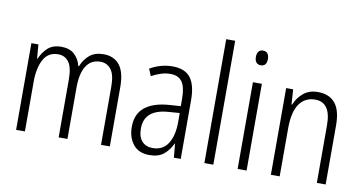

<svg xmlns="http://www.w3.org/2000/svg" viewBox="-74 -955 2193 1160"><g transform="rotate(10 1022.0 -375.0)"><path d="M516 -542Q580 -542 614.5 -498.5Q649 -455 649 -363V0H595V-357Q595 -430 570.5 -462Q546 -494 505 -494Q448 -494 418.5 -448Q389 -402 389 -316V0H335V-352Q335 -430 311 -462Q287 -494 246 -494Q184 -494 156 -441Q128 -388 128 -307V0H74V-532H117L124 -446H127Q143 -485 173.5 -513.5Q204 -542 257 -542Q308 -542 337.5 -514.5Q367 -487 377 -445H381Q400 -490 432 -516Q464 -542 516 -542Z M939 -542Q1015 -542 1049.5 -497.5Q1084 -453 1084 -359V0H1042L1034 -85H1032Q1013 -44 981 -17Q949 10 892 10Q826 10 792.5 -33Q759 -76 759 -139Q759 -219 810.5 -260.5Q862 -302 958 -309L1029 -314V-355Q1029 -431 1006 -463Q983 -495 934 -495Q881 -495 819 -461L801 -504Q832 -522 867 -532Q902 -542 939 -542ZM964 -267Q815 -257 815 -140Q815 -88 839 -61.5Q863 -35 905 -35Q967 -35 998.5 -84Q1030 -133 1030 -216V-272Z M1284 0H1229V-760H1284Z M1461 -731Q1480 -731 1489 -718.5Q1498 -706 1498 -686Q1498 -641 1461 -641Q1443 -641 1433.5 -653Q1424 -665 1424 -686Q1424 -706 1433 -718.5Q1442 -731 1461 -731ZM1488 -532V0H1433V-532Z M1831 -542Q1900 -542 1936.5 -498.5Q1973 -455 1973 -363V0H1919V-353Q1919 -425 1894.5 -459.5Q1870 -494 1823 -494Q1760 -494 1725.5 -444.5Q1691 -395 1691 -294V0H1637V-532H1680L1686 -440H1690Q1706 -482 1741.5 -512Q1777 -542 1831 -542Z"/></g></svg>

Font: Noto Sans Gujarati UI Condensed Light
Style: Regular
Weight: 300
Width: 3
Designer: Jelle Bosma - Monotype Design Team, Universal Thirst
Foundry: Monotype Imaging Inc.
Version: Version 2.106; ttfautohint (v1.8.4.7-5d5b)